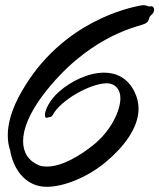

<svg xmlns="http://www.w3.org/2000/svg" viewBox="-20 -710 614 740"><path d="M499 -355C473 -409 429 -430 381 -430C320 -430 252 -396 208 -357C171 -325 153 -285 153 -267C153 -260 155 -256 160 -256C162 -256 163 -256 165 -257C172 -261 176 -255 184 -268C214 -324 328 -389 392 -389C421 -389 444 -368 444 -332C444 -280 404 -201 337 -149C293 -114 222 -68 161 -68C151 -68 141 -69 132 -72C90 -89 69 -122 69 -166C69 -214 94 -275 146 -344C313 -564 499 -605 529 -615C564 -626 546 -639 564 -653C571 -659 574 -666 574 -673C574 -680 570 -686 563 -686C561 -686 559 -685 556 -685C549 -685 546 -690 534 -690C529 -690 522 -689 513 -687C486 -681 220 -631 64 -358C24 -289 10 -233 10 -189C10 -167 13 -148 19 -131C29 -71 64 -8 131 7C140 9 150 10 161 10C225 10 316 -26 386 -84C457 -143 514 -217 514 -291C514 -313 509 -334 499 -355Z"/></svg>

Font: Oregano
Style: Italic
Weight: 400
Italic angle: -12°
Designer: Astigmatic (AOETI)
Foundry: Astigmatic (AOETI)
Version: Version 1.000